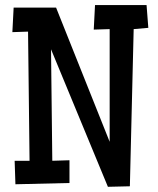

<svg xmlns="http://www.w3.org/2000/svg" viewBox="-20 -716 610 742"><path d="M553.2 -608.4 496.6 -603.5 481.9 3.9 397 5.9 177.2 -525.4 182.1 -94.7 248.5 -96.7V-8.8L39.6 -3.9L36.6 -94.7H94.2L88.4 -593.8L27.8 -591.8L32.7 -686.5H196.8L403.8 -168V-603.5L342.3 -601.6L347.2 -696.3H546.4Z"/></svg>

Font: Maiden Orange
Style: Regular
Weight: 400
Designer: Astigmatic (AOETI)
Foundry: Astigmatic (AOETI)
Version: Version 1.000